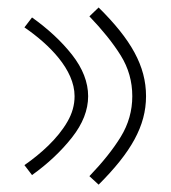

<svg xmlns="http://www.w3.org/2000/svg" viewBox="-20 -570 460 518"><path d="M374 -310.5C374 -392.1 333.5 -463.4 246.1 -549.8L221.2 -525.9C256.3 -489.3 284.7 -454.1 305.7 -420.4C326.7 -386.7 336.9 -350.1 336.9 -310.5C336.9 -271.5 326.7 -234.9 305.7 -200.7C284.7 -166.5 256.3 -131.3 221.2 -94.7L246.1 -71.8C333.5 -159.2 374 -230 374 -310.5ZM217.8 -310.5C217.8 -348.1 203.1 -385.7 174.3 -422.4C145.5 -459 109.4 -492.2 66.4 -522.9L45.9 -496.1C112.8 -450.2 181.2 -382.3 181.2 -310.5C181.2 -286.6 174.8 -263.7 161.6 -241.2C135.3 -195.8 90.8 -155.8 45.9 -124.5L66.4 -97.7C109.4 -128.4 145.5 -162.6 174.3 -199.2C203.1 -235.8 217.8 -272.9 217.8 -310.5Z"/></svg>

Font: Estedad ExtraLight
Style: Regular
Weight: 200
Designer: Amin Abedi
Version: Version 7.3